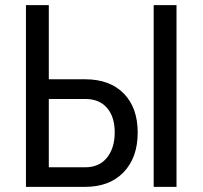

<svg xmlns="http://www.w3.org/2000/svg" viewBox="-20 -731 795 751"><path d="M170.9 -420.9V-710.9H81.5V0H311.5C376.3 0 427 -19.1 463.6 -57.4C500.2 -95.6 518.6 -147.3 518.6 -212.4C518.6 -277.2 500.5 -328 464.4 -365C428.2 -401.9 378.3 -420.6 314.5 -420.9ZM670.4 0V-710.9H581.1V0ZM170.9 -343.8H314C350.4 -343.8 378.7 -332.1 398.7 -308.8C418.7 -285.6 428.7 -253.7 428.7 -213.4C428.7 -172.4 418.6 -139.3 398.4 -114.3C378.3 -89.2 349.9 -76.7 313.5 -76.7H170.9Z"/></svg>

Font: Roboto Condensed
Style: Regular
Weight: 400
Designer: Google
Version: Version 2.134; 2016